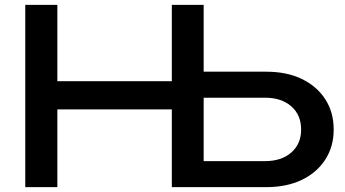

<svg xmlns="http://www.w3.org/2000/svg" viewBox="-20 -770 1418 790"><path d="M687 0V-750H818V-48L759 -107H1070Q1138 -107 1178.5 -142.5Q1219 -178 1219 -237Q1219 -297 1178.5 -332.5Q1138 -368 1070 -368H747V-475H1075Q1160 -475 1222 -445Q1284 -415 1318.5 -361.5Q1353 -308 1353 -237Q1353 -167 1318.5 -113.5Q1284 -60 1222 -30Q1160 0 1075 0ZM84 0V-750H216V0ZM155 -320V-436H750V-320Z"/></svg>

Font: Bounded
Style: Regular
Weight: 400
Designer: Vlad Churkin
Version: Version 1.0